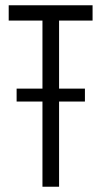

<svg xmlns="http://www.w3.org/2000/svg" viewBox="-20 -708 384 728"><path d="M43 -323V-372H302V-323ZM141 0V-630H13V-688H331V-630H204V0Z"/></svg>

Font: Saira ExtraCondensed
Style: Regular
Weight: 400
Width: 2
Designer: Hector Gatti with collaboration of the Omnibus-Type team
Foundry: Omnibus-Type
Version: Version 1.101